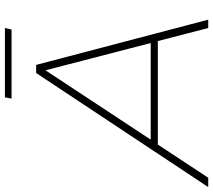

<svg xmlns="http://www.w3.org/2000/svg" viewBox="-108 -804 867 781"><g transform="rotate(-90 325.5 -413.5)"><path d="M-45 0 419 -700H452L636 0H602L549 -205H128L-7 0ZM541 -234 430 -662 148 -234ZM315 -800 320 -827H602L596 -800Z"/></g></svg>

Font: Montserrat Thin ExtraLight
Style: Italic
Weight: 250
Italic angle: -11.3°
Version: Version 9.000